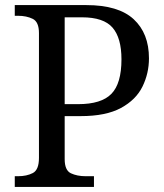

<svg xmlns="http://www.w3.org/2000/svg" viewBox="-20 -734 644 754"><path d="M38 0V-42H51Q85 -42 109 -54.5Q133 -67 133 -114V-604Q133 -648 108.5 -660Q84 -672 51 -672H38V-714H319Q445 -714 505 -658.5Q565 -603 565 -505Q565 -446 539.5 -394Q514 -342 455 -310Q396 -278 297 -278H234V-109Q234 -65 258.5 -53.5Q283 -42 316 -42H349V0ZM287 -325Q378 -325 417.5 -365.5Q457 -406 457 -501Q457 -585 422 -625.5Q387 -666 302 -666H234V-325Z"/></svg>

Font: Noto Serif Ahom
Style: Regular
Weight: 400
Designer: Monotype Design Team
Foundry: Monotype Imaging Inc.
Version: Version 2.007; ttfautohint (v1.8.4.7-5d5b)